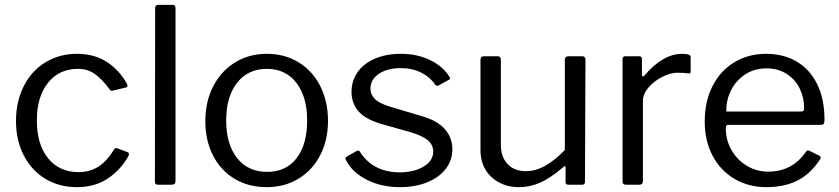

<svg xmlns="http://www.w3.org/2000/svg" viewBox="-20 -762 3462 792"><path d="M504 -416 506 -408Q506 -402 499 -401L444 -388L441 -387Q436 -387 431 -395Q399 -438 369.5 -458Q340 -478 302 -478Q224 -478 178 -420.5Q132 -363 132 -265Q132 -166 178.5 -109Q225 -52 304 -52Q351 -52 386.5 -75Q422 -98 451 -146Q454 -151 457 -151.5Q460 -152 464 -150L507 -134Q514 -131 511 -121Q480 -63 426 -26.5Q372 10 297 10Q224 10 167 -24.5Q110 -59 78 -121Q46 -183 46 -263Q46 -343 78 -406.5Q110 -470 167.5 -505Q225 -540 297 -540Q370 -540 421.5 -506Q473 -472 504 -416Z M704 -17Q704 -7 700 -3.5Q696 0 686 0H634Q625 0 622 -3Q619 -6 619 -14L620 -728Q620 -742 632 -742H692Q704 -742 704 -729Z M827 -262Q827 -343 859.5 -406Q892 -469 949.5 -504.5Q1007 -540 1081 -540Q1155 -540 1212.5 -504.5Q1270 -469 1301.5 -406Q1333 -343 1333 -263Q1333 -184 1301 -122Q1269 -60 1211.5 -25Q1154 10 1080 10Q1005 10 947.5 -24.5Q890 -59 858.5 -121Q827 -183 827 -262ZM1247 -265Q1247 -363 1202.5 -420.5Q1158 -478 1081 -478Q1003 -478 958 -420.5Q913 -363 913 -265Q913 -167 958 -110Q1003 -53 1082 -53Q1160 -53 1203.5 -109.5Q1247 -166 1247 -265Z M1633 -481Q1578 -481 1543 -457.5Q1508 -434 1508 -396Q1508 -373 1525.5 -354.5Q1543 -336 1589 -322L1716 -284Q1782 -266 1814 -230.5Q1846 -195 1846 -146Q1846 -100 1818 -64.5Q1790 -29 1741 -9.5Q1692 10 1630 10Q1553 10 1493 -20.5Q1433 -51 1408 -100Q1405 -105 1405 -108Q1405 -113 1410 -116L1449 -138Q1459 -144 1464 -137Q1518 -51 1631 -51Q1690 -52 1728.5 -75.5Q1767 -99 1767 -137Q1767 -165 1744 -184Q1721 -203 1669 -218L1566 -247Q1493 -266 1461.5 -300Q1430 -334 1430 -383Q1430 -429 1455.5 -465Q1481 -501 1527.5 -520.5Q1574 -540 1634 -540Q1700 -540 1752.5 -515Q1805 -490 1833 -447Q1840 -437 1832 -433L1790 -410Q1786 -408 1784 -408Q1780 -408 1775 -413Q1754 -444 1717.5 -462.5Q1681 -481 1633 -481Z M2310 -143V-516Q2310 -530 2326 -530H2381Q2395 -530 2395 -516L2393 -13Q2393 0 2382 0H2324Q2313 0 2313 -11V-70Q2313 -82 2304 -73Q2250 -27 2208 -8.5Q2166 10 2122 10Q2052 10 2007 -32Q1962 -74 1962 -143V-515Q1962 -530 1977 -530H2033Q2046 -530 2046 -516V-165Q2046 -115 2073.5 -85.5Q2101 -56 2149 -56Q2190 -56 2229.5 -78.5Q2269 -101 2310 -143Z M2548 -13V-517Q2548 -530 2559 -530H2617Q2628 -530 2628 -519V-454Q2628 -448 2631.5 -447Q2635 -446 2639 -451Q2715 -540 2794 -540Q2829 -540 2829 -527V-467Q2829 -457 2820 -459Q2802 -462 2775 -462Q2746 -462 2712 -445Q2678 -428 2655 -401Q2632 -374 2632 -346V-15Q2632 0 2617 0H2562Q2548 0 2548 -13Z M3149 -54Q3249 -54 3305 -137Q3309 -141 3312 -141.5Q3315 -142 3319 -140L3361 -119Q3369 -114 3363 -105Q3324 -45 3270 -17.5Q3216 10 3141 10Q3068 10 3010 -24Q2952 -58 2919.5 -119.5Q2887 -181 2887 -260Q2887 -345 2920 -408.5Q2953 -472 3010.5 -506Q3068 -540 3140 -540Q3212 -540 3266.5 -508Q3321 -476 3351 -414.5Q3381 -353 3381 -269V-265Q3381 -256 3378 -251.5Q3375 -247 3366 -247H2983Q2974 -247 2974 -232Q2974 -184 2997.5 -143Q3021 -102 3061 -78Q3101 -54 3149 -54ZM3280 -302Q3291 -302 3294 -304.5Q3297 -307 3297 -316Q3297 -360 3278.5 -397.5Q3260 -435 3224.5 -457.5Q3189 -480 3142 -480Q3091 -480 3053 -454.5Q3015 -429 2995 -388.5Q2975 -348 2976 -302Z"/></svg>

Font: n
Style: Regular
Weight: 400
Designer: Pablo Impallari, Rodrigo Fuenzalida
Foundry: Impallari Type
Version: Version 1.002; ttfautohint (v1.5)